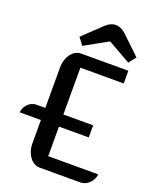

<svg xmlns="http://www.w3.org/2000/svg" viewBox="-183 -1074 940 1171"><g transform="rotate(20 287.0 -488.5)"><path d="M129.9 -123C129.9 -55.2 170.9 0 222.7 0H486.3C529.3 0 566.9 -37.6 571.8 -83.5H247.1V-275.4H440.4V-354H247.1V-657.7H528.3V-740.2H221.7C170.9 -740.2 129.9 -685.5 129.9 -616.2V-354H72.8C31.2 -354 -3.9 -318.4 -7.8 -275.4H129.9ZM212.4 -786.6C262.2 -814 314 -844.2 362.8 -870.6L510.3 -786.6C524.4 -804.7 532.7 -814 547.4 -833L430.7 -944.3C407.2 -967.3 382.8 -976.6 362.8 -976.6C339.8 -976.6 317.4 -966.8 293.9 -944.3L177.2 -833C189.5 -815.9 199.7 -804.7 212.4 -786.6Z"/></g></svg>

Font: Atomic Age
Style: Regular
Weight: 400
Designer: James Grieshaber
Foundry: James Grieshaber
Version: Version 1.002